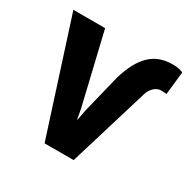

<svg xmlns="http://www.w3.org/2000/svg" viewBox="-127 -659 772 780"><g transform="rotate(30 259.0 -269.0)"><path d="M235.4 -196.8 244.1 -149.9H245.6L254.4 -196.8L299.3 -379.4Q323.2 -460 363.5 -499Q403.8 -538.1 467.8 -538.1Q483.9 -538.1 495.6 -536.1Q507.3 -534.2 518.1 -528.8L506.3 -420.9Q504.4 -421.4 496.1 -422.1Q487.8 -422.9 481.4 -422.9Q462.9 -422.9 448 -408.7Q433.1 -394.5 427.2 -373L314 0H177.7L7.8 -528.3H156.7Z"/></g></svg>

Font: Roboto Web
Style: Bold
Weight: 700
Designer: Google
Version: Version 1.200310; 2013